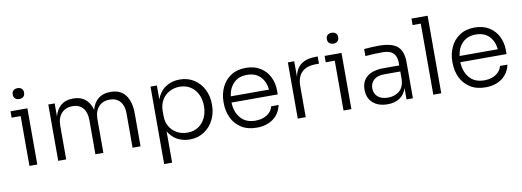

<svg xmlns="http://www.w3.org/2000/svg" viewBox="-68 -1155 4844 1780"><g transform="rotate(-10 2354.0 -265.0)"><path d="M125 -469H40V-529H199V0H125ZM87 -678Q87 -701 101 -715Q115 -729 141 -729Q167 -729 180.5 -715Q194 -701 194 -678Q194 -655 180.5 -641Q167 -627 141 -627Q115 -627 101 -641Q87 -655 87 -678Z M396 -530H456V-408Q474 -474 517.5 -509.5Q561 -545 630 -545H633Q702 -545 745 -509.5Q788 -474 806 -408Q824 -474 868 -509.5Q912 -545 981 -545H984Q1077 -545 1124 -482.5Q1171 -420 1171 -307V0H1096V-324Q1096 -395 1061.5 -435.5Q1027 -476 964 -476Q898 -476 859.5 -433.5Q821 -391 821 -319V0H746V-324Q746 -395 711.5 -435.5Q677 -476 614 -476Q548 -476 509.5 -433.5Q471 -391 471 -319V0H396Z M1358 -529H1418V-398Q1444 -470 1501 -508.5Q1558 -547 1635 -547Q1711 -547 1769 -509.5Q1827 -472 1858.5 -409Q1890 -346 1890 -272V-258Q1890 -185 1858 -122Q1826 -59 1767.5 -21Q1709 17 1633 17Q1569 17 1516.5 -11.5Q1464 -40 1433 -95V200H1358ZM1815 -265Q1815 -327 1791.5 -376Q1768 -425 1724.5 -453Q1681 -481 1623 -481Q1569 -481 1525 -457Q1481 -433 1455.5 -388.5Q1430 -344 1430 -287V-238Q1430 -183 1455.5 -140Q1481 -97 1525 -73Q1569 -49 1623 -49Q1681 -49 1724.5 -77.5Q1768 -106 1791.5 -155Q1815 -204 1815 -265Z M2000 -259V-273Q2000 -344 2029 -407Q2058 -470 2116 -508.5Q2174 -547 2257 -547Q2337 -547 2393.5 -511.5Q2450 -476 2478.5 -417.5Q2507 -359 2507 -292V-253H2072Q2075 -163 2124 -106Q2173 -49 2263 -49Q2329 -49 2373.5 -79Q2418 -109 2428 -155H2498Q2481 -75 2419 -29Q2357 17 2263 17Q2176 17 2116.5 -22Q2057 -61 2028.5 -124Q2000 -187 2000 -259ZM2435 -311Q2427 -389 2381 -435Q2335 -481 2257 -481Q2179 -481 2132.5 -435Q2086 -389 2075 -311Z M2651 -529H2711V-381Q2725 -459 2775.5 -497Q2826 -535 2916 -535H2933V-467H2902Q2816 -467 2771 -422.5Q2726 -378 2726 -292V0H2651Z M3082 -469H2997V-529H3156V0H3082ZM3044 -678Q3044 -701 3058 -715Q3072 -729 3098 -729Q3124 -729 3137.5 -715Q3151 -701 3151 -678Q3151 -655 3137.5 -641Q3124 -627 3098 -627Q3072 -627 3058 -641Q3044 -655 3044 -678Z M3675 -107Q3657 -48 3610.5 -17Q3564 14 3496 14Q3410 14 3358.5 -31Q3307 -76 3307 -156Q3307 -236 3361 -279Q3415 -322 3515 -322H3663V-347Q3663 -469 3536 -469Q3443 -469 3369 -462V-528Q3443 -535 3509 -535Q3630 -535 3682.5 -489.5Q3735 -444 3735 -340V0H3675ZM3510 -46Q3573 -46 3616.5 -81.5Q3660 -117 3663 -195V-265H3510Q3448 -265 3414 -235Q3380 -205 3380 -155Q3380 -105 3415 -75.5Q3450 -46 3510 -46Z M3927 -669H3850V-730H4002V0H3927Z M4154 -259V-273Q4154 -344 4183 -407Q4212 -470 4270 -508.5Q4328 -547 4411 -547Q4491 -547 4547.5 -511.5Q4604 -476 4632.5 -417.5Q4661 -359 4661 -292V-253H4226Q4229 -163 4278 -106Q4327 -49 4417 -49Q4483 -49 4527.5 -79Q4572 -109 4582 -155H4652Q4635 -75 4573 -29Q4511 17 4417 17Q4330 17 4270.5 -22Q4211 -61 4182.5 -124Q4154 -187 4154 -259ZM4589 -311Q4581 -389 4535 -435Q4489 -481 4411 -481Q4333 -481 4286.5 -435Q4240 -389 4229 -311Z"/></g></svg>

Font: Sora-SIA Light
Style: Regular
Weight: 300
Designer: Jonathan Barnbrook, Julián Moncada
Foundry: Barnbrook Fonts
Version: Version 2.000